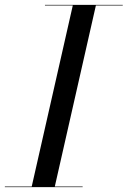

<svg xmlns="http://www.w3.org/2000/svg" viewBox="-60 -770 525 790"><path d="M-40 -2.5H70.5L239.5 -747.5H125V-750H445V-747.5H334.5L165.5 -2.5H280V0H-40Z"/></svg>

Font: Bodoni* 72pt
Style: Italic
Weight: 400
Italic angle: -13°
Version: Version 2.3